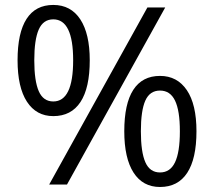

<svg xmlns="http://www.w3.org/2000/svg" viewBox="-20 -744 863 774"><path d="M118.2 -501Q118.2 -418 136.2 -376.5Q154.3 -335 194.8 -335Q274.9 -335 274.9 -501Q274.9 -666 194.8 -666Q154.3 -666 136.2 -625Q118.2 -584 118.2 -501ZM341.8 -501Q341.8 -389.6 304.4 -332.8Q267.1 -275.9 194.8 -275.9Q126.5 -275.9 88.6 -334Q50.8 -392.1 50.8 -501Q50.8 -611.8 87.2 -668Q123.5 -724.1 194.8 -724.1Q265.6 -724.1 303.7 -666Q341.8 -607.9 341.8 -501ZM547.9 -214.8Q547.9 -131.3 565.9 -90.1Q584 -48.8 625 -48.8Q666 -48.8 685.5 -89.6Q705.1 -130.4 705.1 -214.8Q705.1 -298.3 685.5 -338.6Q666 -378.9 625 -378.9Q584 -378.9 565.9 -338.6Q547.9 -298.3 547.9 -214.8ZM772 -214.8Q772 -104 734.6 -47.1Q697.3 9.8 625 9.8Q555.7 9.8 518.3 -48.3Q481 -106.4 481 -214.8Q481 -325.7 517.3 -381.8Q553.7 -438 625 -438Q694.3 -438 733.2 -380.6Q772 -323.2 772 -214.8ZM646 -713.9 250 0H178.2L574.2 -713.9Z"/></svg>

Font: f02698313
Style: Regular
Weight: 400
Foundry: Ascender Corporation
Version: Version 1.10